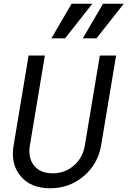

<svg xmlns="http://www.w3.org/2000/svg" viewBox="-20 -997 682 1027"><path d="M601 -700 521 -220Q504 -119 427.5 -54.5Q351 10 248 10Q145 10 90.5 -54.5Q36 -119 53 -220L133 -700H220L140 -220Q129 -152 162.5 -111Q196 -70 262 -70Q327 -70 375 -111.5Q423 -153 434 -220L514 -700ZM474 -977 328 -792H255L363 -977ZM642 -977 496 -792H423L531 -977Z"/></svg>

Font: CommitMono
Style: Italic
Weight: 400
Monospace: yes
Designer: Eigil Nikolajsen
Foundry: Eigil Nikolajsen
Version: Version 1.143